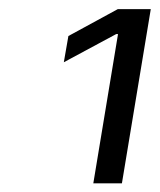

<svg xmlns="http://www.w3.org/2000/svg" viewBox="-20 -851 357 429"><path d="M316.9 -830.6 252.4 -441.4H188.5L243.7 -774.9H239.7L122.6 -711.9L132.8 -770.5L243.2 -830.6Z"/></svg>

Font: Inter Light
Style: Italic
Weight: 300
Italic angle: -9.3988°
Designer: Rasmus Andersson
Foundry: rsms
Version: Version 4.001;git-66647c0bb